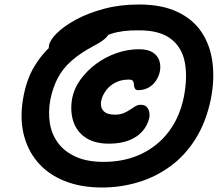

<svg xmlns="http://www.w3.org/2000/svg" viewBox="-20 -777 998 854"><path d="M434 57Q339 57 266 27.5Q193 -2 146.5 -57Q100 -112 83.5 -187.5Q67 -263 86 -356Q101 -429 133 -482Q165 -535 206 -571.5Q247 -608 291 -629.5Q335 -651 373.5 -660.5Q412 -670 438 -670Q457 -670 464 -662.5Q471 -655 468 -639Q465 -621 447.5 -605.5Q430 -590 399 -574Q337 -541 298 -506.5Q259 -472 237 -430Q215 -388 204 -334Q194 -281 201.5 -231Q209 -181 237.5 -142Q266 -103 316.5 -80Q367 -57 441 -57Q534 -57 608 -92Q682 -127 731 -192Q780 -257 798 -347Q815 -436 801.5 -502.5Q788 -569 737.5 -606Q687 -643 595 -642Q524 -643 474 -626.5Q424 -610 385.5 -585.5Q347 -561 308 -535Q292 -524 273.5 -517.5Q255 -511 238 -511Q211 -511 202.5 -531.5Q194 -552 198 -575Q202 -599 233.5 -630Q265 -661 318.5 -690Q372 -719 443 -738Q514 -757 598 -757Q700 -757 769.5 -724Q839 -691 877 -633.5Q915 -576 925 -500Q935 -424 918 -337Q897 -235 850.5 -160.5Q804 -86 738.5 -38Q673 10 595 33.5Q517 57 434 57ZM465 -138Q402 -138 362 -164Q322 -190 306.5 -236Q291 -282 301 -340Q310 -385 339 -424.5Q368 -464 409 -494Q450 -524 499 -541Q548 -558 598 -558Q638 -558 660 -543.5Q682 -529 689 -506Q696 -483 691 -459Q686 -436 673 -417Q660 -398 640 -387Q620 -376 594 -376Q585 -376 580.5 -382.5Q576 -389 576 -398Q576 -409 572 -416Q568 -423 553 -423Q519 -423 493 -409.5Q467 -396 451 -374Q435 -352 430 -328Q425 -301 440 -284Q455 -267 491 -267Q513 -267 529 -273.5Q545 -280 557.5 -288.5Q570 -297 581.5 -304Q593 -311 606 -311Q629 -311 638.5 -293.5Q648 -276 644 -253Q636 -218 612.5 -192Q589 -166 552 -152Q515 -138 465 -138Z"/></svg>

Font: Shantell Sans Light
Style: Bold Italic
Weight: 700
Italic angle: -11°
Version: Version 1.011;[c5ecc13dd]